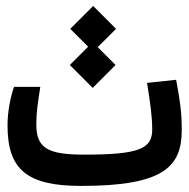

<svg xmlns="http://www.w3.org/2000/svg" viewBox="-20 -612 626 635"><path d="M248.5 2.9C521.5 2.9 581.1 -60.5 581.1 -182.1C581.1 -243.2 574.7 -282.7 562.5 -348.1L466.3 -337.9C477.5 -268.6 483.4 -226.6 483.4 -183.1C483.4 -119.6 439 -100.6 258.3 -100.6C136.2 -100.6 100.1 -123 100.1 -200.7C100.1 -240.7 104.5 -267.1 113.3 -324.7H26.4C16.6 -297.4 4.9 -247.6 4.9 -197.3C4.9 -51.3 68.8 2.9 248.5 2.9ZM286.6 -321.3 362.3 -397 303.2 -456.1 363.8 -516.6 288.1 -592.3 212.4 -516.6 271.5 -457.5 210.9 -397Z"/></svg>

Font: CaskaydiaCove Nerd Font
Style: Regular
Weight: 400
Designer: Aaron Bell
Foundry: Saja Typeworks
Version: Version 2111.1;Nerd Fonts 2.3.3